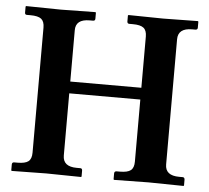

<svg xmlns="http://www.w3.org/2000/svg" viewBox="-49 -699 820 753"><g transform="rotate(5 361.5 -322.5)"><path d="M502 -568.8Q502 -592.8 489.5 -602.8Q477.1 -612.8 446.8 -612.8H433.1Q425.3 -612.8 424.8 -621.1V-645L426.8 -647Q523.9 -645 563 -645L700.2 -647L702.1 -645V-621.1Q702.1 -613.3 693.8 -612.8H680.2Q625 -612.8 625 -568.8V-76.2Q625 -32.2 680.2 -32.2H693.8Q701.7 -32.2 702.1 -22.9V0L700.2 2Q599.1 0 563 0Q563 0 426.8 2L424.8 0V-22.9Q424.8 -31.7 433.1 -32.2H446.8Q476.6 -32.2 489.3 -42Q502 -51.8 502 -76.2V-320.8H222.2V-76.2Q222.2 -32.2 276.9 -32.2H291Q298.8 -32.2 298.8 -22.9V0L296.9 2Q195.8 0 160.2 0L23.9 2L22 0V-22.9Q22 -31.7 29.8 -32.2H43.9Q73.7 -32.2 86.4 -42Q99.1 -51.8 99.1 -76.2V-568.8Q99.1 -592.8 86.7 -602.8Q74.2 -612.8 43.9 -612.8H29.8Q22 -612.8 22 -621.1V-645L23.9 -647Q121.1 -645 160.2 -645L296.9 -647L298.8 -645V-621.1Q298.8 -613.3 291 -612.8H276.9Q221.7 -612.8 222.2 -568.8V-367.2H502Z"/></g></svg>

Font: Linux Libertine
Style: Semibold
Weight: 600
Designer: Philipp H. Poll
Foundry: Philipp H. Poll
Version: Version 5.1.2 ; ttfautohint (v0.9)